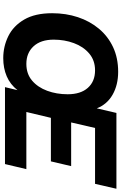

<svg xmlns="http://www.w3.org/2000/svg" viewBox="203 -958 766 1213"><g transform="rotate(90 586.5 -352.0)"><path d="M348 11Q274 11 209 -21Q144 -53 104 -121.5Q64 -190 64 -298Q64 -385 89 -460.5Q114 -536 162 -593.5Q210 -651 278.5 -683Q347 -715 434 -715Q517 -715 578.5 -680Q640 -645 665 -580L694 -704H1173L1142 -569H789L754 -418H1030L1000 -290H725L688 -135H1049L1017 0H531L550 -79Q514 -33 462.5 -11Q411 11 348 11ZM384 -135Q447 -135 489.5 -171Q532 -207 554 -266.5Q576 -326 576 -396Q576 -478 535.5 -523.5Q495 -569 425 -569Q362 -569 318.5 -532Q275 -495 253 -435.5Q231 -376 231 -308Q231 -226 273 -180.5Q315 -135 384 -135Z"/></g></svg>

Font: Prodigy Sans
Style: Bold Italic
Weight: 700
Italic angle: -13°
Designer: Wei Huang
Foundry: Wei Huang
Version: Version 1.003; ttfautohint (v1.8.3)